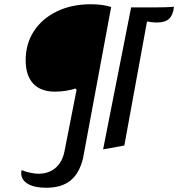

<svg xmlns="http://www.w3.org/2000/svg" viewBox="-20 -690 840 905"><path d="M198 195Q142 195 111 176.5Q80 158 80 126Q80 122 80.5 118Q81 114 82 112Q99 119 122 124Q145 129 161 129Q209 129 241.5 101.5Q274 74 284 23L341 -267L334 -273Q321 -267 293 -262.5Q265 -258 239 -258Q172 -258 136.5 -296Q101 -334 101 -406Q101 -484 140 -543.5Q179 -603 248.5 -636.5Q318 -670 409 -670Q462 -670 504 -657L371 58Q353 129 311 162Q269 195 198 195ZM466 14 598 -655H707Q741 -655 762.5 -656Q784 -657 800 -658Q796 -620 777.5 -602Q759 -584 721 -584Q706 -584 694.5 -585.5Q683 -587 673 -589L566 -4Z"/></svg>

Font: Sansita Swashed Light
Style: Regular
Weight: 300
Designer: Pablo Cosgaya
Foundry: Omnibus-Type
Version: Version 1.003